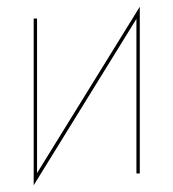

<svg xmlns="http://www.w3.org/2000/svg" viewBox="-20 -515 515 570"><path d="M390 -467 395 -495 85 7 80 35ZM90 -460H80V35L90 15ZM395 -495 385 -475V0H395Z"/></svg>

Font: Jost Thin
Style: Regular
Weight: 250
Version: Version 3.710